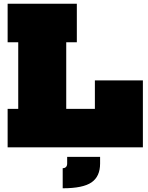

<svg xmlns="http://www.w3.org/2000/svg" viewBox="-20 -792 797 1032"><path d="M21 -565V-772H393V-565H336V-207H578V0H21V-207H78V-565ZM748 -360V0H490V-360ZM341 51H518V87Q518 156.5 472 188.2Q426 220 317 220V112Q328.5 112 334.8 105.5Q341 99 341 87Z"/></svg>

Font: Hepta Slab ExtraLight Black
Style: Regular
Weight: 900
Version: Version 1.102